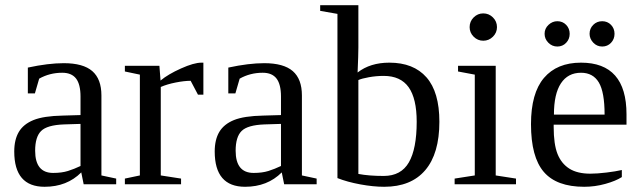

<svg xmlns="http://www.w3.org/2000/svg" viewBox="-20 -714 2482 744"><path d="M227.1 -469.2Q302.2 -469.2 337.6 -438.5Q373 -407.7 373 -344.2V-34.2L430.2 -22V0H304.2L294.9 -45.9Q239.3 9.8 152.8 9.8Q35.2 9.8 35.2 -127Q35.2 -172.9 53 -202.9Q70.8 -232.9 109.9 -248.8Q148.9 -264.6 223.1 -266.1L292 -268.1V-339.8Q292 -387.2 274.7 -409.7Q257.3 -432.1 221.2 -432.1Q172.4 -432.1 131.8 -409.2L115.2 -352.1H87.9V-452.1Q167 -469.2 227.1 -469.2ZM292 -233.9 228 -231.9Q162.6 -229.5 139.4 -206.5Q116.2 -183.6 116.2 -129.9Q116.2 -43.9 186 -43.9Q219.2 -43.9 243.4 -51.5Q267.6 -59.1 292 -70.8Z M768.1 -471.2V-347.2H747.1L718.8 -400.9Q694.3 -400.9 660.9 -394.3Q627.4 -387.7 603 -377V-34.2L681.6 -22V0H463.9V-22L522 -34.2V-424.8L463.9 -437V-459H597.7L602.1 -401.9Q631.3 -426.3 681.4 -448.7Q731.4 -471.2 760.7 -471.2Z M1003.9 -469.2Q1079.1 -469.2 1114.5 -438.5Q1149.9 -407.7 1149.9 -344.2V-34.2L1207 -22V0H1081.1L1071.8 -45.9Q1016.1 9.8 929.7 9.8Q812 9.8 812 -127Q812 -172.9 829.8 -202.9Q847.7 -232.9 886.7 -248.8Q925.8 -264.6 1000 -266.1L1068.8 -268.1V-339.8Q1068.8 -387.2 1051.5 -409.7Q1034.2 -432.1 998 -432.1Q949.2 -432.1 908.7 -409.2L892.1 -352.1H864.7V-452.1Q943.8 -469.2 1003.9 -469.2ZM1068.8 -233.9 1004.9 -231.9Q939.5 -229.5 916.3 -206.5Q893.1 -183.6 893.1 -129.9Q893.1 -43.9 962.9 -43.9Q996.1 -43.9 1020.3 -51.5Q1044.4 -59.1 1068.8 -70.8Z M1594.7 -242.2Q1594.7 -332 1563.5 -376Q1532.2 -419.9 1466.8 -419.9Q1438 -419.9 1409.7 -414.8Q1381.3 -409.7 1368.7 -403.8V-40Q1409.7 -32.2 1466.8 -32.2Q1534.2 -32.2 1564.5 -85Q1594.7 -137.7 1594.7 -242.2ZM1287.6 -660.2 1220.7 -671.9V-693.8H1368.7V-529.8Q1368.7 -503.4 1365.7 -433.1Q1414.6 -471.2 1488.8 -471.2Q1582.5 -471.2 1632.6 -414.3Q1682.6 -357.4 1682.6 -242.2Q1682.6 -118.7 1627.7 -54.4Q1572.8 9.8 1468.8 9.8Q1426.8 9.8 1376.2 0.5Q1325.7 -8.8 1287.6 -23.9Z M1905.8 -608.9Q1905.8 -587.4 1890.1 -571.8Q1874.5 -556.2 1852.5 -556.2Q1831.1 -556.2 1815.4 -571.8Q1799.8 -587.4 1799.8 -608.9Q1799.8 -630.9 1815.4 -646.5Q1831.1 -662.1 1852.5 -662.1Q1874.5 -662.1 1890.1 -646.5Q1905.8 -630.9 1905.8 -608.9ZM1900.9 -34.2 1979.5 -22V0H1741.7V-22L1819.8 -34.2V-424.8L1754.9 -437V-459H1900.9Z M2125.5 -231V-222.2Q2125.5 -154.8 2140.4 -117.4Q2155.3 -80.1 2186.3 -60.5Q2217.3 -41 2267.6 -41Q2293.9 -41 2330.1 -45.4Q2366.2 -49.8 2389.6 -55.2V-27.8Q2366.2 -12.7 2325.9 -1.5Q2285.6 9.8 2243.7 9.8Q2136.7 9.8 2087.2 -47.9Q2037.6 -105.5 2037.6 -232.9Q2037.6 -353 2087.9 -412.1Q2138.2 -471.2 2231.4 -471.2Q2407.7 -471.2 2407.7 -271V-231ZM2231.4 -432.1Q2180.7 -432.1 2153.6 -391.1Q2126.5 -350.1 2126.5 -270H2322.8Q2322.8 -357.4 2300.3 -394.8Q2277.8 -432.1 2231.4 -432.1ZM2361.3 -583Q2361.3 -562.5 2347.7 -548.1Q2334 -533.7 2313.5 -533.7Q2293 -533.7 2278.8 -548.8Q2264.6 -564 2264.6 -583Q2264.6 -603.5 2278.8 -617.7Q2293 -631.8 2313.5 -631.8Q2334 -631.8 2347.7 -617.7Q2361.3 -603.5 2361.3 -583ZM2187.5 -583Q2187.5 -562.5 2173.8 -548.1Q2160.2 -533.7 2139.6 -533.7Q2119.6 -533.7 2105 -548.3Q2090.3 -563 2090.3 -583Q2090.3 -603.5 2105.5 -617.7Q2120.6 -631.8 2139.6 -631.8Q2160.2 -631.8 2173.8 -617.7Q2187.5 -603.5 2187.5 -583Z"/></svg>

Font: Tinos
Style: Regular
Weight: 400
Designer: Steve Matteson
Foundry: Monotype Imaging Inc.
Version: Version 1.23